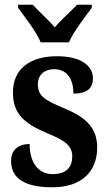

<svg xmlns="http://www.w3.org/2000/svg" viewBox="-20 -786 462 816"><path d="M153 -606H273C292 -651 342 -715 370 -753V-766H308C283 -740 239 -701 213 -670C186 -701 143 -740 119 -766H57V-753C84 -715 135 -651 153 -606ZM202 10C325 10 393 -55 393 -159C393 -249 337 -291 250 -327C165 -362 141 -381 141 -428C141 -469 170 -492 210 -492C260 -492 292 -456 292 -388C350 -388 375 -411 375 -453C375 -502 331 -547 222 -547C110 -547 35 -495 35 -393C35 -301 84 -260 185 -218C260 -187 287 -165 287 -121C287 -77 263 -46 204 -46C144 -46 106 -93 106 -174C68 -174 27 -157 27 -102C27 -34 76 10 202 10Z"/></svg>

Font: Noto Serif Tamil Condensed
Style: Bold
Weight: 700
Width: 3
Designer: Indian Type Foundry, Tom Grace, and the Monotype Design Team
Foundry: Monotype Imaging Inc.
Version: Version 2.004